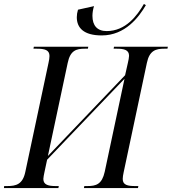

<svg xmlns="http://www.w3.org/2000/svg" viewBox="-44 -950 868 970"><path d="M470 -771C589 -771 658 -864 693 -924L683 -930C649 -871 591 -793 495 -793C447 -793 423 -821 423 -870C423 -885 426 -904 431 -919L350 -901C346 -888 344 -875 344 -863C344 -810 378 -771 470 -771ZM-24 0H251L253 -10H238C201 -10 175 -16 175 -46C175 -53 178 -68 181 -82L194 -143L585 -552L485 -82C471 -19 442 -10 397 -10H382L380 0H653L655 -10H640C601 -10 576 -15 576 -46C576 -54 578 -68 581 -81L698 -632C711 -695 743 -704 787 -704H802L804 -714H532L530 -704H545C583 -704 608 -698 608 -668C608 -660 605 -645 602 -632L588 -570L198 -162L298 -632C311 -695 341 -704 385 -704H400L402 -714H127L125 -704H140C182 -704 206 -698 206 -667C206 -659 204 -644 201 -632L84 -82C71 -19 38 -10 -8 -10H-23Z"/></svg>

Font: Noto Serif Display SemiCondensed
Style: Italic
Weight: 400
Width: 4
Italic angle: -12°
Designer: Monotype Design Team
Foundry: Monotype Imaging Inc.
Version: Version 2.009